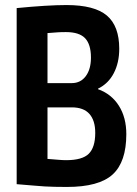

<svg xmlns="http://www.w3.org/2000/svg" viewBox="-20 -730 541 760"><path d="M46 -1V-698Q169 -710 243 -710Q354 -710 403 -668.5Q452 -627 452 -537Q452 -482 430.5 -440.5Q409 -399 368 -379V-377Q421 -358 450.5 -311.5Q480 -265 480 -199Q480 -89 426 -39.5Q372 10 245 10Q217 10 197 9.5Q177 9 157.5 8Q138 7 112 4.5Q86 2 46 -1ZM168 -401H264Q299 -401 319.5 -428.5Q340 -456 340 -502Q340 -554 317 -578.5Q294 -603 241 -603Q220 -603 207.5 -602Q195 -601 168 -599ZM168 -101Q195 -99 211.5 -97.5Q228 -96 242 -96Q306 -96 331.5 -121.5Q357 -147 357 -204Q357 -253 334 -279Q311 -305 264 -305H168Z"/></svg>

Font: Georama Semi Condensed SemiBold
Style: Regular
Weight: 600
Width: 4
Designer: Jean-Baptiste Levee
Foundry: Production Type
Version: Version 1.000